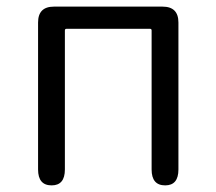

<svg xmlns="http://www.w3.org/2000/svg" viewBox="-20 -560 653 580"><path d="M136 0Q95 0 95 -48V-492Q95 -540 143 -540H471Q519 -540 519 -492V-48Q519 0 479 0Q438 0 438 -48V-468Q438 -473 433 -473H181Q176 -473 176 -468V-48Q176 0 136 0Z"/></svg>

Font: Resource Han Rounded KR Normal
Style: Regular
Weight: 350
Designer: Cyano Hao (round all glyphs); Ryoko NISHIZUKA 西塚涼子 (kana, bopomofo & ideographs); Paul D. Hunt (Latin, Greek & Cyrillic)
Foundry: Cyano Hao
Version: 0.990